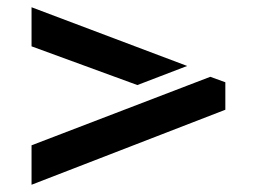

<svg xmlns="http://www.w3.org/2000/svg" viewBox="-20 -507 716 535"><path d="M565.9 -293 607.9 -277.8V-201.2L67.9 7.8V-102.1ZM362.8 -270 67.9 -377.9V-486.8L501.5 -323.2Z"/></svg>

Font: Stardos Stencil
Style: Bold
Weight: 700
Designer: vernon adams
Foundry: vernon adams
Version: Version 1.000